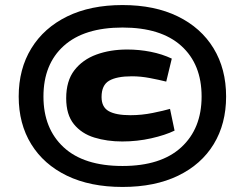

<svg xmlns="http://www.w3.org/2000/svg" viewBox="-20 -730 970 760"><path d="M465 -710Q592 -710 684 -665Q776 -620 825.5 -538.5Q875 -457 875 -348Q875 -240 826 -159.5Q777 -79 685 -34.5Q593 10 465 10Q337 10 245 -34.5Q153 -79 103.5 -159.5Q54 -240 54 -348Q54 -457 104 -538.5Q154 -620 246 -665Q338 -710 465 -710ZM465 -73Q617 -73 697.5 -147Q778 -221 778 -348Q778 -476 697.5 -548.5Q617 -621 465 -621Q313 -621 232.5 -548.5Q152 -476 152 -348Q152 -221 232 -147Q312 -73 465 -73ZM242 -341Q242 -410 274.5 -452Q307 -494 361.5 -514Q416 -534 484 -534Q531 -534 576.5 -525Q622 -516 660 -498L638 -407Q610 -414 573.5 -421Q537 -428 502 -428Q442 -428 412 -410.5Q382 -393 382 -346Q382 -306 410.5 -290Q439 -274 496 -274Q541 -274 585 -283Q629 -292 653 -299L671 -213Q634 -195 578.5 -182.5Q523 -170 464 -170Q404 -170 353.5 -185.5Q303 -201 272.5 -238.5Q242 -276 242 -341Z"/></svg>

Font: Georama ExtraExtended ExtraBold
Style: Regular
Weight: 800
Width: 8
Designer: Jean-Baptiste Levee
Foundry: Production Type
Version: Version 1.000